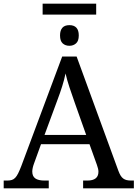

<svg xmlns="http://www.w3.org/2000/svg" viewBox="-20 -1020 745 1040"><path d="M202.1 -238.8 164.1 -133.8Q159.7 -122.1 157.2 -110.6Q154.8 -99.1 154.8 -90.8Q154.8 -65.4 171.1 -53.7Q187.5 -42 221.2 -42H244.1V0H0V-42H19Q33.7 -42 43.9 -45.2Q54.2 -48.3 62.5 -57.1Q70.8 -65.9 78.4 -81.1Q85.9 -96.2 95.2 -120.1L316.9 -713.9H395L621.1 -95.2Q627 -79.6 633.1 -69.3Q639.2 -59.1 647.5 -53Q655.8 -46.9 666.5 -44.4Q677.2 -42 691.9 -42H705.1V0H430.2V-42H453.1Q513.2 -42 513.2 -89.8Q513.2 -98.1 511 -106.9Q508.8 -115.7 504.9 -127L464.8 -238.8ZM384.8 -463.9Q369.1 -508.3 356.2 -547.1Q343.3 -585.9 335 -622.1Q331.5 -604 326.9 -587.2Q322.3 -570.3 316.9 -552.7Q311.5 -535.2 304.7 -515.9Q297.9 -496.6 289.1 -473.1L221.2 -289.1H446.8ZM356 -883.8Q380.9 -883.8 393.8 -869.9Q406.7 -856 406.7 -828.1Q406.7 -797.9 391.8 -784.9Q377 -772 356 -772Q334 -772 319.6 -784.9Q305.2 -797.9 305.2 -828.1Q305.2 -855 317.6 -869.4Q330.1 -883.8 356 -883.8ZM501 -940.9H210.9V-1000H501Z"/></svg>

Font: Noto Serif
Style: Regular
Weight: 400
Designer: Monotype Design team
Foundry: Monotype Imaging Inc.
Version: Version 1.02